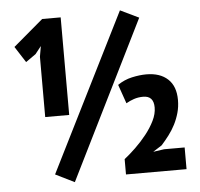

<svg xmlns="http://www.w3.org/2000/svg" viewBox="-52 -769 874 837"><g transform="rotate(-5 385.0 -350.5)"><path d="M503 -715 584 -676 242 14 159 -27ZM721 -304Q721 -274 713.5 -247.5Q706 -221 694 -197.5Q682 -174 666 -153Q650 -132 633 -113L594 -88L642 -95H732V0H467V-67Q490 -85 516.5 -110.5Q543 -136 565.5 -164.5Q588 -193 602.5 -222.5Q617 -252 617 -280Q617 -331 571 -331Q549 -331 530 -324.5Q511 -318 496 -309L467 -392Q496 -412 530 -419.5Q564 -427 593 -427Q653 -427 687 -395.5Q721 -364 721 -304ZM138 -544 146 -590 120 -557 76 -526 31 -596 162 -707H243V-280H138Z"/></g></svg>

Font: PT Sans Narrow
Style: Bold
Weight: 700
Width: 3
Designer: A.Korolkova, O.Umpeleva, V.Yefimov
Foundry: ParaType Ltd
Version: Version 2.003W OFL